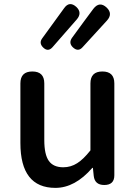

<svg xmlns="http://www.w3.org/2000/svg" viewBox="-20 -898 660 932"><path d="M249 14Q79 14 79 -204V-493Q79 -551 137 -551Q195 -551 195 -493V-218Q195 -148 217 -117Q239 -86 287 -86Q324 -86 355 -106Q384 -124 419 -168V-493Q419 -551 477 -551Q535 -551 535 -493V-275V-47Q535 0 486 0Q440 0 435 -44L431 -83H428Q344 14 249 14ZM333 -669Q312 -690 330 -715L387 -793L433 -855Q463 -894 498 -861Q529 -831 499 -798L381 -669Q359 -644 333 -669ZM189 -668Q168 -689 185 -712L291 -858Q317 -895 351 -864Q380 -836 353 -804L297 -740L235 -669Q213 -644 189 -668Z"/></svg>

Font: GenSenRounded JP M
Style: Regular
Weight: 500
Version: Version 1.501;PS 1;hotconv 16.6.51;makeotf.lib2.5.65220